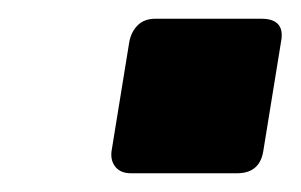

<svg xmlns="http://www.w3.org/2000/svg" viewBox="-20 -490 321 205"><path d="M99 -328 118 -445Q120 -456 127 -463Q134 -470 146 -470H259Q285 -470 280 -445L261 -328Q257 -305 233 -305H120Q109 -305 103.5 -311.5Q98 -318 99 -328Z"/></svg>

Font: Exo Black
Style: Italic
Weight: 900
Italic angle: -9°
Designer: Natanael Gama
Foundry: Natanael Gama
Version: Version 1.500; ttfautohint (v1.6)